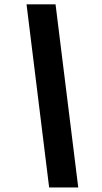

<svg xmlns="http://www.w3.org/2000/svg" viewBox="-20 -747 465 877"><path d="M101.2 -727.3H233.7L337.4 109.4H204.5Z"/></svg>

Font: Inter UI
Style: Bold Italic
Weight: 700
Italic angle: 9.39999°
Designer: Rasmus Andersson
Foundry: rsms
Version: 3.2;8d6f07862